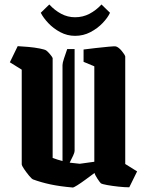

<svg xmlns="http://www.w3.org/2000/svg" viewBox="-20 -826 660 857"><path d="M77 -515 24 -548 59 -620Q80 -619 107.5 -616.5Q135 -614 157.5 -609.5Q180 -605 186 -601Q192 -597 202 -585.5Q212 -574 215 -567V-121Q237 -113 259 -107V-536Q259 -545 265.5 -564.5Q272 -584 280 -607H313V-152Q313 -146 306.5 -131.5Q300 -117 291 -100Q313 -97 336 -95L401 -104V-530L353 -550V-605Q375 -608 406.5 -611.5Q438 -615 464.5 -617.5Q491 -620 497 -619Q510 -615 523.5 -598.5Q537 -582 539 -574V-94L592 -61L557 10Q536 10 508.5 7Q481 4 458.5 0Q436 -4 430 -8Q425 -13 414.5 -29Q404 -45 402 -54Q383 -40 362 -24.5Q341 -9 325 1Q309 11 305 11Q247 6 205 -3Q163 -12 128 -25Q122 -27 110 -41.5Q98 -56 87.5 -71.5Q77 -87 77 -93ZM315 -666Q280 -666 249 -682.5Q218 -699 195.5 -723Q173 -747 162 -769L200 -806Q224 -780 253 -764.5Q282 -749 315 -749Q350 -749 379.5 -764.5Q409 -780 433 -806L471 -769Q461 -747 438 -723Q415 -699 383.5 -682.5Q352 -666 315 -666Z"/></svg>

Font: Grenze Gotisch
Style: Bold
Weight: 700
Designer: Renata Polastri
Foundry: Omnibus-Type
Version: Version 1.001